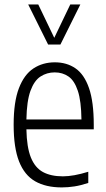

<svg xmlns="http://www.w3.org/2000/svg" viewBox="-20 -828 474 858"><path d="M256 9.5Q185 9.5 137.2 -17.8Q89.5 -45 65.2 -106.5Q41 -168 41 -271Q41 -372.5 64.5 -433.8Q88 -495 129.5 -522.2Q171 -549.5 225 -549.5Q278.5 -549.5 317.5 -522.5Q356.5 -495.5 377.8 -434.2Q399 -373 399 -270.5V-250H98Q99.5 -170 118 -124.2Q136.5 -78.5 172 -59.2Q207.5 -40 261 -40Q308.5 -40 374.5 -60.5V-10.5Q341.5 0.5 312.8 5Q284 9.5 256 9.5ZM224.5 -504.5Q189.5 -504.5 161.2 -486.2Q133 -468 116.2 -422.2Q99.5 -376.5 98 -294H344Q343 -376.5 327.8 -422.2Q312.5 -468 286 -486.2Q259.5 -504.5 224.5 -504.5ZM195 -629 106 -808H151L222.5 -659L294 -808H339L250 -629Z"/></svg>

Font: Encode Sans Condensed Light
Style: Regular
Weight: 300
Width: 3
Designer: Multiple Designers
Foundry: Impallari Type
Version: Version 3.000; ttfautohint (v1.8.3) -l 8 -r 50 -G 200 -x 14 